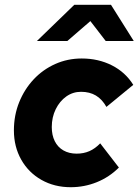

<svg xmlns="http://www.w3.org/2000/svg" viewBox="-20 -770 578 801"><path d="M275 11Q207 11 153 -19.5Q99 -50 68.5 -104Q38 -158 38 -226Q38 -289 60 -343.5Q82 -398 120.5 -439Q159 -480 210.5 -503Q262 -526 321 -526Q390 -526 446.5 -497.5Q503 -469 536 -416L424 -324Q406 -356 380 -371.5Q354 -387 318 -387Q284 -387 256.5 -367.5Q229 -348 212.5 -314.5Q196 -281 196 -240Q196 -206 208.5 -181Q221 -156 244.5 -142.5Q268 -129 300 -129Q329 -129 353 -139.5Q377 -150 398 -172L476 -71Q436 -31 384 -10Q332 11 275 11ZM134 -599 290 -750H443L538 -599H421L357 -682L261 -599Z"/></svg>

Font: Red Hat Text
Style: Italic
Weight: 300
Italic angle: -12°
Designer: Pentagram, MCKL
Foundry: Pentagram, MCKL
Version: Version 1.023